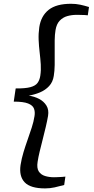

<svg xmlns="http://www.w3.org/2000/svg" viewBox="-20 -866 507 1041"><path d="M224.5 155.5Q145 155.5 113.8 122.5Q82.5 89.5 91.5 28.5Q97 -6.5 107.5 -41Q118 -75.5 130 -109.2Q142 -143 152.2 -174.8Q162.5 -206.5 167 -236Q171 -259.5 164.2 -277.2Q157.5 -295 132.2 -305Q107 -315 54.5 -315L65 -386.5Q117.5 -386 145 -393.5Q172.5 -401 183.8 -416.8Q195 -432.5 198.5 -455.5Q203 -485 201 -516.8Q199 -548.5 195 -581.8Q191 -615 189.5 -649.2Q188 -683.5 193 -718.5Q202.5 -780 244 -812.8Q285.5 -845.5 365 -845.5Q392 -845.5 415 -840.5Q438 -835.5 462.5 -828L456 -783Q451.5 -784 438.5 -784.5Q425.5 -785 412.8 -785.2Q400 -785.5 395 -785.5Q369.5 -785.5 345.2 -778.8Q321 -772 303.8 -754Q286.5 -736 281 -702.5Q277 -679 276.5 -647.5Q276 -616 276.5 -581.2Q277 -546.5 276.5 -513.5Q276 -480.5 271.5 -454Q266.5 -421 246.2 -399.2Q226 -377.5 197 -365.2Q168 -353 136 -347.5Q166.5 -343 192 -329.8Q217.5 -316.5 231.8 -293.5Q246 -270.5 240.5 -237.5Q236 -211 228.2 -178Q220.5 -145 211.5 -110.2Q202.5 -75.5 195 -44Q187.5 -12.5 184 11Q178.5 45.5 190.2 63.5Q202 81.5 224.2 88.2Q246.5 95 272.5 95Q278 95 291 94.5Q304 94 317 93.2Q330 92.5 334.5 91.5L328 137Q300.5 144.5 275.8 150Q251 155.5 224.5 155.5Z"/></svg>

Font: Merriweather 24pt SemiCondensed
Style: Italic
Weight: 400
Width: 4
Italic angle: -7.8°
Designer: Eben Sorkin
Foundry: Eben Sorkin
Version: Version 2.101